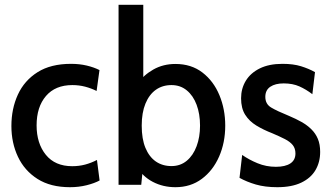

<svg xmlns="http://www.w3.org/2000/svg" viewBox="-20 -770 1378 800"><path d="M271.5 10Q190.5 10 136.2 -24.5Q82 -59 54.8 -116.8Q27.5 -174.5 27.5 -245Q27.5 -317 54.5 -375.8Q81.5 -434.5 136.5 -469.2Q191.5 -504 276 -504Q311 -504 341.5 -496.8Q372 -489.5 394.5 -478L382.5 -391Q360.5 -402 335 -408.8Q309.5 -415.5 281.5 -415.5Q210.5 -415.5 171.5 -370Q132.5 -324.5 132.5 -247.5Q132.5 -172.5 171 -125Q209.5 -77.5 281 -77.5Q309 -77.5 334.5 -84.2Q360 -91 384 -103.5L395 -18Q374 -6.5 341 1.8Q308 10 271.5 10Z M711 10Q659.5 10 616.8 -12.2Q574 -34.5 549.5 -76.5L578 -96L568.5 0H474V-750H577V-404L551.5 -420Q578.5 -457.5 619.2 -480.5Q660 -503.5 711 -503.5Q777 -503.5 823.5 -467.8Q870 -432 894.2 -373.5Q918.5 -315 918.5 -246.5Q918.5 -176 893 -117.8Q867.5 -59.5 821 -24.8Q774.5 10 711 10ZM694.5 -78Q731.5 -78 758.2 -100.2Q785 -122.5 799.2 -160.8Q813.5 -199 813.5 -246.5Q813.5 -295.5 799.2 -333.5Q785 -371.5 758.2 -393.5Q731.5 -415.5 694.5 -415.5Q657 -415.5 629.2 -395.8Q601.5 -376 586 -338.2Q570.5 -300.5 570.5 -246.5Q570.5 -191 586 -153.8Q601.5 -116.5 629.2 -97.2Q657 -78 694.5 -78Z M1135.5 10Q1084.5 10 1046 -1.2Q1007.5 -12.5 978 -29L989 -124.5Q1017.5 -104.5 1053.2 -89.8Q1089 -75 1129.5 -75Q1168.5 -75 1189.8 -89Q1211 -103 1211 -130.5Q1211 -151.5 1199.8 -165.5Q1188.5 -179.5 1167 -190.5Q1145.5 -201.5 1115 -214.5Q1077.5 -229 1048 -247Q1018.5 -265 1001.5 -292Q984.5 -319 984.5 -360.5Q984.5 -401 1004.2 -433.5Q1024 -466 1062.5 -485Q1101 -504 1157 -504Q1202 -504 1234.2 -494Q1266.5 -484 1292.5 -469.5L1281.5 -377.5Q1255.5 -397.5 1227.5 -410Q1199.5 -422.5 1162 -422.5Q1127 -422.5 1106.2 -408.5Q1085.5 -394.5 1085.5 -366.5Q1085.5 -336.5 1109.8 -322Q1134 -307.5 1184.5 -287Q1213 -275 1236.5 -261.8Q1260 -248.5 1277.5 -231.2Q1295 -214 1304.5 -191.2Q1314 -168.5 1314 -137Q1314 -94.5 1294.5 -61.2Q1275 -28 1235.2 -9Q1195.5 10 1135.5 10Z"/></svg>

Font: Cabin SemiCondensedMedium
Style: Regular
Weight: 500
Width: 4
Designer: Pablo Impallari
Foundry: Pablo Impallari. http://www.impallari.com Igino Marini. http://www.ikern.com
Version: Version 3.001